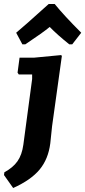

<svg xmlns="http://www.w3.org/2000/svg" viewBox="-70 -747 427 962"><path d="M42 -525 11 -583Q41 -607 174 -727H204Q250 -670 337 -583L292 -525H277Q218 -572 179 -612Q147 -585 57 -525ZM236 -471 240 -467 191 -115 182 -29Q172 50 128.5 102.5Q85 155 -4 195L-50 130L-48 116Q-5 93 17.5 61Q40 29 47 -22L91 -351V-374H24L18 -383L28 -458H100Z"/></svg>

Font: Alegreya Sans SC ExtraBold
Style: Italic
Weight: 800
Italic angle: -7°
Designer: Juan Pablo del Peral
Foundry: Huerta Tipografica
Version: Version 2.007